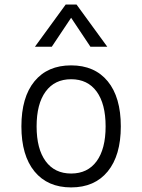

<svg xmlns="http://www.w3.org/2000/svg" viewBox="-20 -815 626 845"><path d="M293 9.8Q189.5 9.8 131.8 -60.5Q74.2 -130.9 74.2 -258.8Q74.2 -387.2 131.8 -457.3Q189.5 -527.3 293 -527.3Q396.5 -527.3 454.1 -457.3Q511.7 -387.2 511.7 -258.8Q511.7 -130.9 454.1 -60.5Q396.5 9.8 293 9.8ZM293 -51.3Q365.7 -51.3 405.3 -105.5Q444.8 -159.7 444.8 -258.8Q444.8 -357.9 405.3 -412.1Q365.7 -466.3 293 -466.3Q220.7 -466.3 180.9 -412.1Q141.1 -357.9 141.1 -258.8Q141.1 -159.7 180.9 -105.5Q220.7 -51.3 293 -51.3ZM133.8 -609.4 269 -794.9H316.9L452.1 -609.4H377.9L293 -736.8L208 -609.4Z"/></svg>

Font: Cascadia Mono PL Light
Style: Regular
Weight: 300
Monospace: yes
Designer: Aaron Bell
Foundry: Saja Typeworks
Version: Version 2404.023; ttfautohint (v1.8.4)